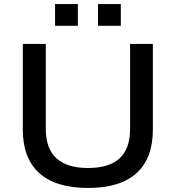

<svg xmlns="http://www.w3.org/2000/svg" viewBox="-20 -923 872 952"><path d="M417 9Q257 9 175 -64.5Q93 -138 93 -281V-705H207V-284Q207 -186 260 -138Q313 -90 416 -90Q521 -90 573 -138Q625 -186 625 -284V-705H738V-281Q738 -138 657 -64.5Q576 9 417 9ZM466 -795V-903H579V-795ZM253 -795V-903H366V-795Z"/></svg>

Font: Nunito Sans 10pt SemiExpanded SemiBold
Style: Regular
Weight: 600
Width: 6
Designer: Vernon Adams
Foundry: Vernon Adams
Version: Version 3.101;gftools[0.9.27]